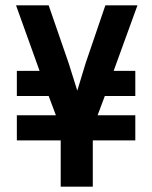

<svg xmlns="http://www.w3.org/2000/svg" viewBox="-20 -698 568 718"><path d="M486 -433V-339H372L345 -267H486V-173H327V0H207V-173H43V-267H189L162 -339H43V-433H128L40 -678H162L237 -461L269 -359L300 -461L374 -678H494L405 -433Z"/></svg>

Font: Khand Semibold
Style: Regular
Weight: 600
Designer: Devanagari: Sanchit Sawaria, Jyotish Sonowal; Latin: Satya Rajpurohit
Foundry: Indian Type Foundry
Version: Version 1.100;PS 1.0;hotconv 1.0.78;makeotf.lib2.5.61930; tt